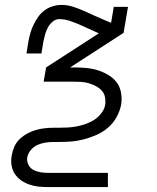

<svg xmlns="http://www.w3.org/2000/svg" viewBox="-20 -548 640 783"><path d="M420 215H177Q157 215 137.5 213Q118 211 99.5 204.5Q81 198 65.5 187Q50 176 40 160.5Q30 145 27 125.5Q24 106 28 85Q31 67 38.5 50Q46 33 60 19.5Q74 6 91.5 -3.5Q109 -13 127 -18Q145 -23 162.5 -25Q180 -27 198 -27H218Q237 -27 255.5 -28Q274 -29 292.5 -32.5Q311 -36 329.5 -42.5Q348 -49 364.5 -59.5Q381 -70 393.5 -86.5Q406 -103 409 -121Q411 -137 408 -152.5Q405 -168 394.5 -179Q384 -190 370.5 -197Q357 -204 342 -208.5Q327 -213 311 -214Q295 -215 279 -215H158L168 -273L383 -412Q363 -421 343.5 -430Q324 -439 304.5 -447.5Q285 -456 264.5 -463Q244 -470 221 -470Q207 -470 194.5 -459.5Q182 -449 175 -435.5Q168 -422 164 -407.5Q160 -393 157 -379L149 -330H88L96 -379Q99 -396 104 -413.5Q109 -431 117 -447.5Q125 -464 136 -479.5Q147 -495 162 -506Q177 -517 195 -522.5Q213 -528 230 -528Q255 -528 278 -520.5Q301 -513 322.5 -503.5Q344 -494 365.5 -484Q387 -474 409 -465L433 -455L444 -520H502L484 -414L266 -273H279Q304 -273 329 -271Q354 -269 377 -262Q400 -255 420.5 -243Q441 -231 455 -213Q469 -195 473.5 -170.5Q478 -146 474 -121Q469 -95 455.5 -70.5Q442 -46 420.5 -27.5Q399 -9 374 2Q349 13 322.5 20Q296 27 270.5 29Q245 31 219 31H199Q182 31 165.5 33.5Q149 36 133 43Q117 50 105.5 64Q94 78 91 94Q89 110 96 124Q103 138 116.5 145Q130 152 145.5 154.5Q161 157 178 157H420Z"/></svg>

Font: Iosevka HT Light Extended
Style: Italic
Weight: 300
Width: 7
Italic angle: -9°
Monospace: yes
Designer: Belleve Invis
Foundry: Belleve Invis
Version: Version 32.3.0; ttfautohint (v1.8.4)